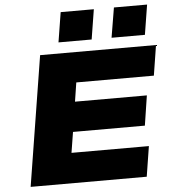

<svg xmlns="http://www.w3.org/2000/svg" viewBox="-61 -982 937 1038"><g transform="rotate(-5 408.0 -463.5)"><path d="M63 0 176 -705H805L779 -541H358L342 -438H732L707 -276H317L299 -164H719L693 0ZM569 -765 596 -927H776L750 -765ZM281 -765 307 -927H487L461 -765Z"/></g></svg>

Font: Nunito Sans 7pt Expanded Black
Style: Italic
Weight: 900
Width: 7
Italic angle: -9°
Designer: Vernon Adams
Foundry: Vernon Adams
Version: Version 3.101;gftools[0.9.27]